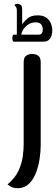

<svg xmlns="http://www.w3.org/2000/svg" viewBox="-20 -765 296 1014"><path d="M73 229Q60 229 50 226Q40 223 32.5 218Q25 213 20 209Q60 175 77.5 137Q95 99 100 62.5Q105 26 105 0V-436Q105 -461 118 -470.5Q131 -480 150 -480Q169 -480 182 -470.5Q195 -461 195 -436V0Q195 35 189 75Q183 115 169 150Q155 185 131.5 207Q108 229 73 229ZM53 -545Q48 -545 46 -554.5Q44 -564 46 -573Q48 -582 53 -582H69V-709Q69 -722 63 -730Q57 -738 56 -739Q57 -741 62.5 -743Q68 -745 73 -745Q80 -745 88.5 -739.5Q97 -734 97 -718V-636Q108 -653 126.5 -668.5Q145 -684 179 -684Q207 -684 223.5 -672.5Q240 -661 248 -643Q256 -625 256 -604Q256 -578 244.5 -561.5Q233 -545 211 -545ZM93 -582H185Q196 -582 201 -589.5Q206 -597 206 -610Q206 -624 198 -635.5Q190 -647 168 -647Q146 -647 129 -635.5Q112 -624 102.5 -608.5Q93 -593 93 -582Z"/></svg>

Font: El Messiri
Style: Regular
Weight: 400
Designer: Mohamed Gaber
Foundry: Kief Type Foundry
Version: Version 2.020